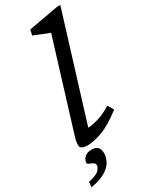

<svg xmlns="http://www.w3.org/2000/svg" viewBox="-258 -794 845 1067"><g transform="rotate(-30 164.0 -260.0)"><path d="M220.5 -633.5 121.5 -673 129.5 -707.5 321 -742H342L135.5 -73.5Q168 -75.5 206.8 -87.5Q245.5 -99.5 288 -127L310.5 -89Q232.5 -29 177.5 -9.5Q122.5 10 85.5 10Q49 10 40.5 -5.2Q32 -20.5 47.5 -71.5ZM28 91.5Q28 74 43.8 57.2Q59.5 40.5 91 40.5Q114.5 40.5 127.8 52.8Q141 65 141 91.5Q141 116.5 128.2 142.5Q115.5 168.5 82 189.8Q48.5 211 -14.5 222.5L-11.5 189.5Q41.5 178 57.2 160.8Q73 143.5 73 131Q73 118.5 61.8 112.2Q50.5 106 39.2 101.8Q28 97.5 28 91.5Z"/></g></svg>

Font: Newsreader 6pt
Style: Italic
Weight: 400
Italic angle: -17°
Designer: Hugues Gentile
Foundry: Production Type
Version: Version 1.003; ttfautohint (v1.8.3)